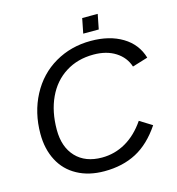

<svg xmlns="http://www.w3.org/2000/svg" viewBox="-121 -935 970 1050"><g transform="rotate(-15 364.0 -410.5)"><path d="M593.3 -208 663.1 -164.6Q601.6 -72.8 523.4 -31.5Q445.3 9.8 341.8 9.8Q253.4 9.8 188.5 -25.9Q123.5 -61 89.4 -126.5Q55.2 -191.9 55.2 -277.8Q55.2 -397.9 106.4 -495.1Q157.7 -592.3 248.8 -645.3Q339.8 -698.2 452.1 -698.2Q558.1 -698.2 631.1 -654.1Q704.1 -609.9 727.5 -529.8L639.6 -502.9Q622.1 -557.6 571.5 -589.8Q521 -622.1 447.3 -622.1Q356.9 -622.1 289.1 -579.1Q220.7 -536.1 184.1 -457.5Q147.5 -378.9 147.5 -276.4Q147.5 -178.7 200.7 -122.3Q253.9 -65.9 348.1 -65.9Q420.4 -65.9 482.9 -101.8Q545.4 -137.7 593.3 -208ZM527.8 -831.1 511.2 -747.1H423.3L439.9 -831.1Z"/></g></svg>

Font: Arimo
Style: Italic
Weight: 400
Italic angle: -12°
Designer: Steve Matteson
Foundry: Monotype Imaging Inc.
Version: Version 1.33